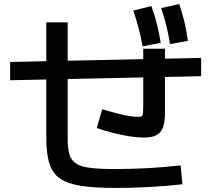

<svg xmlns="http://www.w3.org/2000/svg" viewBox="-20 -875 1040 945"><path d="M548 50Q444 50 377.5 39.5Q311 29 274 2.5Q237 -24 222.5 -72Q208 -120 208 -195V-765H313V-195Q313 -146 321.5 -116Q330 -86 354.5 -70Q379 -54 425.5 -48.5Q472 -43 548 -43Q625 -43 708.5 -47.5Q792 -52 869 -61L878 32Q799 41 712.5 45.5Q626 50 548 50ZM30 -480V-570L970 -590V-500ZM687 -198Q657 -198 618 -204Q579 -210 537.5 -220.5Q496 -231 456 -245L483 -337Q535 -322 567.5 -314Q600 -306 621.5 -303Q643 -300 662 -300Q678 -300 681.5 -307.5Q685 -315 685 -352V-543V-635H792V-543V-318Q792 -274 782 -247.5Q772 -221 749.5 -209.5Q727 -198 687 -198ZM682 -647Q673 -695 662 -737.5Q651 -780 636 -823L725 -845Q741 -802 752 -758Q763 -714 771 -664ZM817 -658Q809 -707 798.5 -749.5Q788 -792 773 -835L862 -855Q877 -812 887.5 -768Q898 -724 905 -674Z"/></svg>

Font: M PLUS 1 Thin Medium
Style: Regular
Weight: 500
Version: Version 1.001